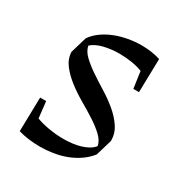

<svg xmlns="http://www.w3.org/2000/svg" viewBox="-116 -524 585 620"><g transform="rotate(30 177.0 -214.0)"><path d="M275.9 -364.7Q258.8 -371.6 236.1 -375.2Q213.4 -378.9 189.9 -378.9Q159.2 -378.9 131.6 -372.1Q104 -365.2 88.9 -351.1Q92.3 -332.5 109.6 -315.9Q127 -299.3 151.1 -283Q175.3 -266.6 202.6 -249.8Q230 -232.9 252.9 -213.6Q275.9 -194.3 291 -171.6Q306.2 -148.9 306.2 -121.1L288.1 -60.1Q272.9 -41 252.9 -27.6Q232.9 -14.2 210.4 -5.9Q188 2.4 163.8 6.1Q139.6 9.8 116.2 9.8Q94.2 9.8 74 7.1Q53.7 4.4 35.2 -1L38.1 -127.9H60.5L67.4 -66.9Q85.9 -59.6 113.5 -54.7Q141.1 -49.8 170.4 -49.8Q186.5 -49.8 202.4 -51.8Q218.3 -53.7 232.2 -57.9Q246.1 -62 257.8 -68.6Q269.5 -75.2 277.3 -85Q273.9 -103.5 256.3 -120.1Q238.8 -136.7 214.1 -152.6Q189.5 -168.5 161.6 -184.6Q133.8 -200.7 110.1 -219Q86.4 -237.3 69.8 -258.5Q53.2 -279.8 51.8 -306.2L69.8 -367.2Q81.5 -384.3 99.6 -397.5Q117.7 -410.6 140.1 -419.7Q162.6 -428.7 187.7 -433.3Q212.9 -438 237.8 -438Q256.3 -438 274.2 -435.5Q292 -433.1 308.6 -427.7L305.7 -302.7H284.7L275.9 -364.7Z"/></g></svg>

Font: Simonetta
Style: Italic
Weight: 400
Italic angle: -2°
Designer: Gayaneh Bagdasaryan
Foundry: BrownFox
Version: Version 1.001